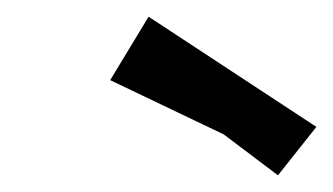

<svg xmlns="http://www.w3.org/2000/svg" viewBox="-20 -775 399 230"><path d="M359 -623 313 -565 248 -614 112 -679 158 -755Z"/></svg>

Font: Andada SC
Style: Bold Italic
Weight: 700
Italic angle: -8.29999°
Designer: Carolina Giovagnoli
Foundry: Carolina Giovagnoli
Version: Version 1.003